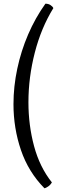

<svg xmlns="http://www.w3.org/2000/svg" viewBox="-20 -820 335 1040"><path d="M221 200Q134 112 93.5 -7Q53 -126 53 -256Q53 -351 73.5 -447.5Q94 -544 132.5 -633.5Q171 -723 226 -800Q242 -800 253.5 -792.5Q265 -785 269 -776Q203 -669 168.5 -535Q134 -401 134 -266Q134 -142 164.5 -28.5Q195 85 261 168Q253 182 241 190Q229 198 221 200Z"/></svg>

Font: Texturina 72pt
Style: Regular
Weight: 400
Designer: Guillermo Torres Carreño
Foundry: Omnibus-Type
Version: Version 1.002; ttfautohint (v1.8.3)